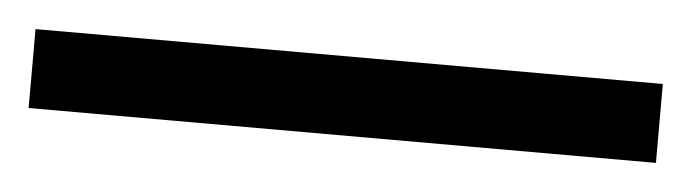

<svg xmlns="http://www.w3.org/2000/svg" viewBox="-28 41 516 143"><g transform="rotate(5 229.5 112.5)"><path d="M-5 142V83H464V142Z"/></g></svg>

Font: Noto Naskh Arabic Medium
Style: Regular
Weight: 500
Designer: Monotype Design Team, David Williams, Mohamad Dakak and Nizar Qandah
Foundry: Monotype Imaging Inc.
Version: Version 2.016